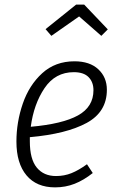

<svg xmlns="http://www.w3.org/2000/svg" viewBox="-20 -799 507 830"><path d="M109 -206V-188Q109 -111 139 -74.5Q169 -38 222 -38Q258 -38 289 -50.5Q320 -63 356 -89L381 -51Q342 -20 302.5 -4.5Q263 11 218 11Q138 11 94.5 -41Q51 -93 51 -187Q51 -271 78.5 -351Q106 -431 162.5 -482.5Q219 -534 302 -534Q368 -534 405 -499.5Q442 -465 442 -411Q442 -315 354.5 -267.5Q267 -220 109 -206ZM113 -251Q250 -263 317 -300Q384 -337 384 -409Q384 -444 363 -465.5Q342 -487 299 -487Q219 -487 172.5 -418Q126 -349 113 -251ZM202 -644 177 -673 309 -779H344L446 -672L418 -644L322 -728Z"/></svg>

Font: Fira Sans Condensed Light
Style: Italic
Weight: 300
Width: 3
Italic angle: -8°
Designer: Carrois Corporate & Edenspiekermann AG
Foundry: Carrois Corporate GbR & Edenspiekermann AG
Version: Version 4.203